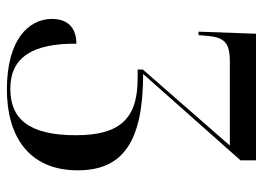

<svg xmlns="http://www.w3.org/2000/svg" viewBox="-123 -631 764 558"><g transform="rotate(90 259.0 -352.0)"><path d="M240 10C375 10 475 -53 475 -196C475 -325 395 -386 195 -386L446 -669V-714H78L72 -547H82L84 -569C88 -623 104 -638 160 -638H403L182 -385V-370H209C329 -370 373 -314 373 -190C373 -52 324 0 238 0C145 0 106 -67 107 -192C61 -192 35 -167 35 -121C35 -52 97 10 240 10Z"/></g></svg>

Font: Noto Serif Display Condensed Medium
Style: Regular
Weight: 500
Width: 3
Designer: Monotype Design Team
Foundry: Monotype Imaging Inc.
Version: Version 2.009